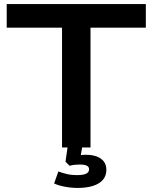

<svg xmlns="http://www.w3.org/2000/svg" viewBox="-20 -725 749 944"><path d="M285 0V-589H13V-705H697V-589H425V0ZM362 199Q330 199 298.5 193Q267 187 246 177L267 118Q289 126 310 131Q331 136 358 136Q389 136 403.5 129Q418 122 418 107Q418 95 406.5 89.5Q395 84 373 84Q363 84 350 85Q337 86 322 90L302 70L315 -20H387L374 59L341 45Q356 40 371.5 38Q387 36 403 36Q432 36 454.5 44Q477 52 490 68.5Q503 85 503 110Q503 139 486 159Q469 179 437 189Q405 199 362 199Z"/></svg>

Font: Nunito Sans 10pt SemiExpanded
Style: Bold
Weight: 700
Width: 6
Designer: Vernon Adams
Foundry: Vernon Adams
Version: Version 3.101;gftools[0.9.27]